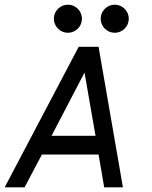

<svg xmlns="http://www.w3.org/2000/svg" viewBox="-20 -800 650 820"><path d="M410 -720C410 -687 437 -660 470 -660C503 -660 530 -687 530 -720C530 -753 503 -780 470 -780C437 -780 410 -753 410 -720ZM210 -720C210 -687 237 -660 270 -660C303 -660 330 -687 330 -720C330 -753 303 -780 270 -780C237 -780 210 -753 210 -720ZM341 -490 388 -220H200ZM425 0H505L401 -600H316L0 0H85L159 -140H401Z"/></svg>

Font: Gauge
Style: Italic
Weight: 400
Italic angle: -80°
Designer: Daniel Pimley
Foundry: Daniel Pimley
Version: Version 1.000;PS 001.001;hotconv 1.0.56